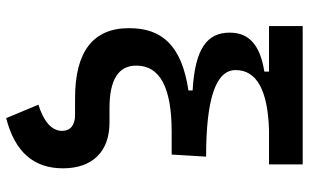

<svg xmlns="http://www.w3.org/2000/svg" viewBox="-210 -562 1007 626"><g transform="rotate(90 293.0 -248.5)"><path d="M299.8 9.8H355C387.7 9.8 406.2 25.4 406.2 51.8C406.2 86.9 374.5 112.3 320.8 129.4L364.7 234.4C474.6 206.1 528.3 145 528.3 49.3C528.3 -46.9 474.1 -102.5 378.9 -102.5H332.5C239.7 -102.5 193.4 -131.3 193.4 -189.9C193.4 -267.1 265.1 -305.2 409.2 -305.2H483.4L490.2 -417.5C301.3 -417.5 208 -449.2 208 -513.7C208 -582 272.5 -618.2 402.3 -622.6H515.6V-732.4H64.5V-622.6H212.9V-607.4C128.4 -593.8 85.9 -559.1 85.9 -494.6C85.9 -421.4 136.7 -381.3 274.4 -373.5V-359.9C127.9 -337.9 71.3 -273.9 71.3 -166.5C71.3 -49.3 147 9.8 299.8 9.8Z"/></g></svg>

Font: Cascadia Code PL SemiBold
Style: Regular
Weight: 600
Monospace: yes
Designer: Aaron Bell
Foundry: Saja Typeworks
Version: Version 2404.023